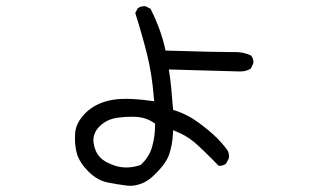

<svg xmlns="http://www.w3.org/2000/svg" viewBox="-20 -558 1040 619"><path d="M433.1 -25.9Q407.7 -18.1 388.4 -18.1Q369.1 -18.1 353.5 -22.9Q318.8 -33.7 302.5 -51Q286.1 -68.4 281.7 -96.7Q281.2 -101.6 281.2 -106.4Q281.2 -130.9 300.8 -150.4Q323.2 -172.9 356.9 -178.2Q379.9 -181.6 401.9 -181.6Q410.6 -181.6 419.4 -181.2Q451.2 -179.2 476.1 -162.1L480 -159.7V-155.3Q480 -119.1 470.7 -85.9Q461.4 -52.2 434.6 -27.3ZM739.3 -390.1H722.7Q675.8 -390.1 513.7 -395L512.2 -401.4Q499 -462.4 465.3 -529.8L449.7 -537.6Q447.8 -538.1 446.3 -538.1Q432.6 -538.1 423.8 -530.8L416 -516.1Q437 -450.7 453.6 -384.8Q470.2 -318.8 476.1 -241.7L477.1 -231.4L466.8 -232.9Q420.4 -239.3 387.2 -239.3Q354 -239.3 332 -233.9Q285.6 -223.6 255.1 -193.1Q224.6 -162.6 222.2 -127.9Q221.7 -119.1 221.7 -110.8Q221.7 -84 228.5 -61Q237.8 -31.7 265.9 -4.2Q293.9 23.4 325.9 30Q357.9 36.6 390.6 40.5Q394.5 41 400.4 41Q406.2 41 415.3 39.6Q424.3 38.1 435.1 34.2Q456.5 26.4 475.6 7.8Q515.1 -29.8 525.4 -60.1Q535.6 -91.3 537.6 -126.5L538.1 -138.2L548.8 -133.8Q579.6 -121.6 605 -100.6Q629.4 -80.6 684.6 -23.9Q685.5 -23.4 686.5 -23.4Q700.2 -23.4 709 -30.8L717.8 -47.4Q718.3 -51.3 718.3 -54.7Q718.3 -68.8 709.5 -78.6V-79.1Q683.6 -112.3 649.4 -140.1Q615.2 -168 591.6 -181.2Q567.9 -194.3 543.5 -202.1L538.1 -203.6Q531.7 -289.1 525.9 -323.7L524.4 -334L753.9 -327.6Q773.9 -327.6 788.6 -336.9L796.4 -353Q796.9 -355 796.9 -358.9Q796.9 -362.8 795.2 -368.4Q793.5 -374 789.6 -378.9Q766.6 -390.1 739.3 -390.1Z"/></svg>

Font: NaikaiFont
Style: Light
Weight: 300
Version: Version 1.89